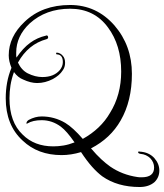

<svg xmlns="http://www.w3.org/2000/svg" viewBox="-20 -564 659 770"><path d="M540 186Q451 186 390 143Q370 128 349 104.5Q328 81 305 46Q265 58 227 58Q132 58 71 0Q3 -62 3 -170Q3 -202 8.5 -232.5Q14 -263 26 -292Q15 -319 15 -342Q15 -417 79 -477Q149 -544 261 -544Q367 -544 439 -462Q509 -381 509 -268Q509 -159 464 -81Q423 -9 345 31Q367 57 386 74.5Q405 92 422 104Q470 137 531 146L540 147H548Q598 147 598 108Q598 87 583 71Q567 55 543 53Q534 51 534 47Q534 42 540 44Q577 46 599 70Q619 93 619 120Q619 147 600 166Q577 186 540 186ZM194 23Q214 23 235 19.5Q256 16 279 7Q263 -16 249.5 -31.5Q236 -47 224 -56Q189 -82 147 -82Q112 -82 90 -69L88 -68H87Q86 -68 86 -69Q86 -77 95 -83Q121 -97 147 -97Q198 -97 242 -71Q273 -52 312 -7Q384 -47 421 -111Q466 -183 466 -277Q466 -383 413 -454Q358 -529 261 -529Q164 -529 99 -470Q45 -419 45 -353V-346Q45 -344 45 -341Q45 -338 46 -333Q72 -371 100.5 -392Q129 -413 164 -421L166 -422Q173 -422 173 -414Q173 -409 167 -407Q93 -387 52 -313Q66 -283 91 -270Q121 -255 150 -255Q196 -255 220 -283Q232 -298 232 -315Q232 -345 208 -346Q205 -346 205 -349Q205 -353 208 -353Q222 -352 232 -340Q241 -330 241 -312Q241 -294 231 -281Q219 -262 192 -247Q161 -231 129 -231Q103 -231 73 -245Q52 -253 36 -275Q26 -247 22 -221.5Q18 -196 18 -170Q18 -74 71 -24Q118 23 194 23Z"/></svg>

Font: Puppies Play
Style: Regular
Weight: 400
Designer: Robert E. Leuschke
Foundry: Robert E. Leuschke
Version: Version 1.010; ttfautohint (v1.8.3)